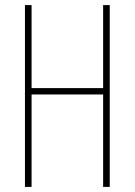

<svg xmlns="http://www.w3.org/2000/svg" viewBox="-20 -734 529 754"><path d="M411 0V-714H385V-388H104V-714H78V0H104V-363H385V0Z"/></svg>

Font: Noto Sans Bengali ExtraCondensed Thin
Style: Regular
Weight: 100
Width: 2
Designer: Joana Ranito - Universal Thirst; Jelle Bosma - Monotype Design Team
Foundry: Universal Thirst ehf.
Version: Version 3.000